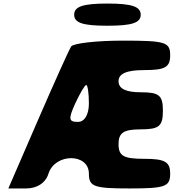

<svg xmlns="http://www.w3.org/2000/svg" viewBox="-20 -1112 1009 1082"><path d="M381 -850C369 -832 285 -645 193 -433L27 -50H127C189 -50 237 -81 253 -133C290 -250 481 -250 481 -133C481 -60 510 -50 710 -50C910 -50 939 -60 939 -133C939 -200 910 -217 793 -217C676 -217 648 -233 648 -300C648 -364 677 -383 773 -383C877 -383 898 -401 898 -488C898 -575 877 -592 773 -592C690 -592 648 -612 648 -654C648 -697 693 -717 793 -717C910 -717 939 -733 939 -800C939 -875 913 -883 671 -883C525 -883 392 -868 381 -850ZM481 -529C481 -467 457 -425 419 -425C367 -425 364 -441 404 -529C431 -587 458 -633 466 -633C474 -633 481 -587 481 -529ZM398 -1029C398 -983 447 -967 585 -967C723 -967 773 -983 773 -1029C773 -1075 723 -1092 585 -1092C447 -1092 398 -1075 398 -1029Z"/></svg>

Font: Hussar Skorodowane
Style: Bold
Weight: 700
Foundry: Cannot Into Space Fonts
Version: Version 0.892